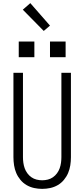

<svg xmlns="http://www.w3.org/2000/svg" viewBox="-20 -1201 540 1229"><path d="M250 8Q224 8 198.5 2.5Q173 -3 150.5 -16Q128 -29 111 -49.5Q94 -70 84 -93.5Q74 -117 70 -143Q66 -169 66 -195V-735H127V-195Q127 -177 129.5 -159Q132 -141 138 -124Q144 -107 155 -92Q166 -77 181 -66.5Q196 -56 214 -51.5Q232 -47 250 -47Q268 -47 286 -51.5Q304 -56 319 -66.5Q334 -77 345 -92Q356 -107 362 -124Q368 -141 370.5 -159Q373 -177 373 -195V-735H434V-195Q434 -169 430 -143Q426 -117 416 -93.5Q406 -70 389 -49.5Q372 -29 349.5 -16Q327 -3 301.5 2.5Q276 8 250 8ZM400 -835H300V-935H400ZM100 -835V-935H200V-835ZM260 -1003 126 -1139 174 -1181 300 -1037Z"/></svg>

Font: Iosevka SS04 Light
Style: Regular
Weight: 300
Monospace: yes
Designer: Belleve Invis
Foundry: Belleve Invis
Version: Version 19.0.0; ttfautohint (v1.8.4)